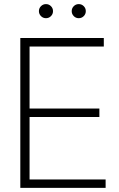

<svg xmlns="http://www.w3.org/2000/svg" viewBox="-20 -912 577 932"><path d="M78.6 0V-727.5H483.9V-686H123.5V-385.3H462.4V-344.2H123.5V-41H492.7V0ZM203.1 -823.7Q189 -823.7 179 -833.7Q168.9 -843.8 168.9 -857.9Q168.9 -872.1 179 -882.1Q189 -892.1 203.1 -892.1Q217.3 -892.1 227.3 -882.1Q237.3 -872.1 237.3 -857.9Q237.3 -843.8 227.3 -833.7Q217.3 -823.7 203.1 -823.7ZM362.3 -823.7Q348.1 -823.7 338.1 -833.7Q328.1 -843.8 328.1 -857.9Q328.1 -872.1 338.1 -882.1Q348.1 -892.1 362.3 -892.1Q376.5 -892.1 386.5 -882.1Q396.5 -872.1 396.5 -857.9Q396.5 -843.8 386.5 -833.7Q376.5 -823.7 362.3 -823.7Z"/></svg>

Font: Inter Display Extra Light
Style: Regular
Weight: 200
Designer: Rasmus Andersson
Foundry: rsms
Version: Version 4.000;git-4fc901f